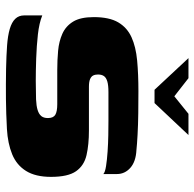

<svg xmlns="http://www.w3.org/2000/svg" viewBox="-24 -658 686 679"><g transform="rotate(90 319.5 -318.0)"><path d="M185 -641H256L320 -591L382 -641H457L344 -521H297ZM34 -124Q61 -113 101.5 -108.5Q142 -104 186 -102.5Q230 -101 265 -101Q278 -101 298.5 -101.5Q319 -102 331 -102Q354 -103 368.5 -107.5Q383 -112 390 -120.5Q397 -129 397 -144Q397 -163 385.5 -170Q374 -177 348 -177Q338 -177 324.5 -177Q311 -177 288 -177Q265 -177 227 -177Q192 -177 159 -180Q126 -183 99 -195Q72 -207 56 -233Q40 -259 40 -306Q40 -361 58.5 -392.5Q77 -424 111 -439.5Q145 -455 193.5 -459.5Q242 -464 302 -464Q338 -464 379 -463.5Q420 -463 456 -461Q492 -459 510 -457Q551 -455 573 -435.5Q595 -416 595 -388Q595 -384 595 -373Q595 -362 595 -351.5Q595 -341 595 -340Q589 -346 567 -349.5Q545 -353 515.5 -355Q486 -357 457.5 -357.5Q429 -358 407 -358H305Q281 -358 267.5 -354Q254 -350 248.5 -342Q243 -334 243 -321Q243 -311 246.5 -304Q250 -297 259.5 -293Q269 -289 286 -289Q355 -289 394.5 -289Q434 -289 441 -289Q491 -289 528 -280.5Q565 -272 585 -243.5Q605 -215 605 -155Q605 -100 584 -66.5Q563 -33 525 -17.5Q487 -2 436 1Q380 4 329.5 4.5Q279 5 222 4Q176 3 141 0.5Q106 -2 82 -9Q58 -16 46 -28.5Q34 -41 34 -60Z"/></g></svg>

Font: Genos ExtraBold
Style: Regular
Weight: 800
Designer: Robert E. Leuschke
Foundry: Robert E. Leuschke
Version: Version 1.010